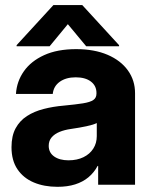

<svg xmlns="http://www.w3.org/2000/svg" viewBox="-20 -713 581 741"><path d="M201.8 8Q150.2 8 110.3 -8.9Q70.3 -25.8 47.4 -59.7Q24.4 -93.7 24.4 -144.9Q24.4 -188.8 40.4 -218.1Q56.4 -247.4 84.3 -265.3Q112.2 -283.2 148.6 -292.5Q185.1 -301.9 225.4 -305.3Q272.4 -309.8 300.2 -314.2Q328.1 -318.7 340.2 -327.1Q352.3 -335.4 352.3 -351.8V-354.1Q352.3 -382 330.8 -398.3Q309.3 -414.6 272.1 -414.6Q234.8 -414.6 210.7 -397.5Q186.7 -380.3 183.6 -350.6H41.6Q44.6 -398.8 72.1 -437.9Q99.5 -477 150.3 -500.2Q201.1 -523.4 273.8 -523.4Q344.1 -523.4 395.2 -501.5Q446.3 -479.5 473.7 -441.1Q501.2 -402.7 501.2 -353.5V0H358.8V-72.7H356.8Q342.9 -46.8 321.3 -28.8Q299.7 -10.8 269.9 -1.4Q240.1 8 201.8 8ZM244.5 -94.3Q277.4 -94.3 302 -106.3Q326.6 -118.3 340 -139.4Q353.5 -160.4 353.5 -187.7V-238.1Q341 -231.6 314.2 -225.9Q287.3 -220.1 253.1 -215.2Q229.2 -211.9 209.9 -204Q190.6 -196.1 179.3 -182.9Q168 -169.6 168 -150Q168.2 -123.8 189 -109.1Q209.9 -94.3 244.5 -94.3ZM171.5 -534.4H44.1V-538.7L186.1 -693.4H297.5L439.5 -538.7V-534.4H312.7L241.8 -619.7Z"/></svg>

Font: Inter Display V
Style: Regular
Weight: 400
Designer: Rasmus Andersson
Foundry: rsms
Version: Version 3.015;git-src